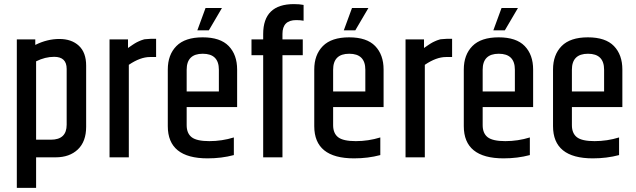

<svg xmlns="http://www.w3.org/2000/svg" viewBox="-20 -767 3099 936"><path d="M305 -431Q305 -490 244 -490Q200 -490 156 -468V-86H228Q305 -86 305 -159ZM152 -548Q210 -577 269.5 -577Q329 -577 364.5 -544Q400 -511 400 -447V-149Q400 -77 359.5 -38.5Q319 0 251 0H156V149H62V-575H152Z M718 -578H741V-489H711Q664 -489 608 -451V0H514V-575H604V-533Q607 -535 615.5 -541Q624 -547 626.5 -548.5Q629 -550 636.5 -555Q644 -560 647 -561Q650 -562 656.5 -565.5Q663 -569 667 -570Q671 -571 677.5 -573.5Q684 -576 690 -576Q708 -578 718 -578Z M798 -152V-428Q798 -500 840 -542.5Q882 -585 968 -585Q1054 -585 1095 -542.5Q1136 -500 1136 -428V-245H890V-157Q890 -117 914.5 -98Q939 -79 1000.5 -79Q1062 -79 1120 -97V-11Q1060 5 992 5Q798 5 798 -152ZM890 -321H1047V-427Q1047 -505 968.5 -505Q890 -505 890 -427ZM1062 -728 998 -619H942L982 -728Z M1263 -601Q1263 -747 1413 -747Q1440 -747 1460 -743V-666Q1445 -669 1424 -669Q1357 -669 1357 -602V-575H1456V-498H1357V0H1263V-498H1206V-575H1263Z M1512 -152V-428Q1512 -500 1554 -542.5Q1596 -585 1682 -585Q1768 -585 1809 -542.5Q1850 -500 1850 -428V-245H1604V-157Q1604 -117 1628.5 -98Q1653 -79 1714.5 -79Q1776 -79 1834 -97V-11Q1774 5 1706 5Q1512 5 1512 -152ZM1604 -321H1761V-427Q1761 -505 1682.5 -505Q1604 -505 1604 -427ZM1776 -728 1712 -619H1656L1696 -728Z M2161 -578H2184V-489H2154Q2107 -489 2051 -451V0H1957V-575H2047V-533Q2050 -535 2058.5 -541Q2067 -547 2069.5 -548.5Q2072 -550 2079.5 -555Q2087 -560 2090 -561Q2093 -562 2099.5 -565.5Q2106 -569 2110 -570Q2114 -571 2120.5 -573.5Q2127 -576 2133 -576Q2151 -578 2161 -578Z M2241 -152V-428Q2241 -500 2283 -542.5Q2325 -585 2411 -585Q2497 -585 2538 -542.5Q2579 -500 2579 -428V-245H2333V-157Q2333 -117 2357.5 -98Q2382 -79 2443.5 -79Q2505 -79 2563 -97V-11Q2503 5 2435 5Q2241 5 2241 -152ZM2333 -321H2490V-427Q2490 -505 2411.5 -505Q2333 -505 2333 -427ZM2505 -728 2441 -619H2385L2425 -728Z M2676 -152V-428Q2676 -500 2718 -542.5Q2760 -585 2846 -585Q2932 -585 2973 -542.5Q3014 -500 3014 -428V-245H2768V-157Q2768 -117 2792.5 -98Q2817 -79 2878.5 -79Q2940 -79 2998 -97V-11Q2938 5 2870 5Q2676 5 2676 -152ZM2768 -321H2925V-427Q2925 -505 2846.5 -505Q2768 -505 2768 -427Z"/></svg>

Font: Khand Medium
Style: Regular
Weight: 500
Designer: Devanagari: Sanchit Sawaria, Jyotish Sonowal; Latin: Satya Rajpurohit
Foundry: Indian Type Foundry
Version: Version 1.100;PS 1.0;hotconv 1.0.78;makeotf.lib2.5.61930; tt